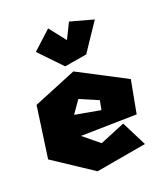

<svg xmlns="http://www.w3.org/2000/svg" viewBox="-121 -727 710 814"><g transform="rotate(-20 234.0 -320.5)"><path d="M107 -565 203 -465 304 -482 389 -609 283 -638 248 -567 190 -641ZM208 -316 168 -259 284 -238 292 -280ZM33 -353 228 -433 446 -319 418 -170 165 -165 237 -106 351 -153 408 -40 180 0 0 -119Z"/></g></svg>

Font: Super Mario
Style: Regular
Weight: 400
Version: Version 1.0